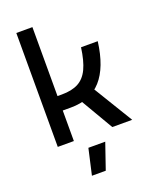

<svg xmlns="http://www.w3.org/2000/svg" viewBox="-173 -829 933 1160"><g transform="rotate(-20 293.0 -248.5)"><path d="M151.4 -196.3V-289.1H210Q274.4 -289.1 315.9 -311.3Q357.4 -333.5 381.1 -383.8Q404.8 -434.1 416 -517.6H523.4Q502.9 -356 431.4 -276.1Q359.9 -196.3 234.4 -196.3ZM78.1 0V-732.4H181.6V0ZM428.7 0 281.2 -252 378.9 -292 556.6 0ZM212.4 234.4 250 68.4H358.4L301.3 234.4Z"/></g></svg>

Font: Cascadia Mono PL
Style: Regular
Weight: 400
Monospace: yes
Designer: Aaron Bell
Foundry: Saja Typeworks
Version: Version 2102.003